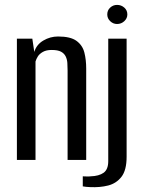

<svg xmlns="http://www.w3.org/2000/svg" viewBox="-20 -653 584 784"><path d="M49 0V-495H112L120 -441Q129 -471 157 -487.5Q185 -504 217 -504Q268 -504 292.5 -486Q317 -468 324.5 -438.5Q332 -409 332 -373V0H256V-365Q256 -381 255 -396Q254 -411 248 -423Q242 -435 229 -442Q216 -449 191 -449Q169 -449 155 -441Q141 -433 134.5 -422.5Q128 -412 125 -402V0ZM348 111Q343 111 332 110Q321 109 318 108V67Q323 67 333 67.5Q343 68 350 67Q384 66 403 52.5Q422 39 422 5V-495H497V-13Q497 42 476 69Q455 96 421.5 104.5Q388 113 348 111ZM458 -555Q442 -555 430 -566.5Q418 -578 418 -594Q418 -611 430 -622Q442 -633 458 -633Q475 -633 487.5 -622Q500 -611 500 -594Q500 -578 487.5 -566.5Q475 -555 458 -555Z"/></svg>

Font: Alumni Sans Medium
Style: Regular
Weight: 500
Designer: Robert E. Leuschke
Foundry: Robert E. Leuschke
Version: Version 1.018